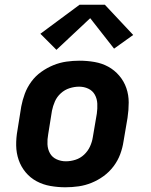

<svg xmlns="http://www.w3.org/2000/svg" viewBox="-20 -785 640 813"><path d="M257 8Q225 8 193.5 2.5Q162 -3 135 -17.5Q108 -32 88.5 -55.5Q69 -79 59 -108Q49 -137 48.5 -169Q48 -201 54 -234L70 -334Q75 -361 85 -388Q95 -415 112.5 -439Q130 -463 154.5 -480.5Q179 -498 206 -509Q233 -520 261 -524Q289 -528 316 -528Q349 -528 380.5 -522.5Q412 -517 438.5 -502.5Q465 -488 485 -464.5Q505 -441 515 -412Q525 -383 525 -351Q525 -319 520 -286L503 -186Q499 -159 489 -132Q479 -105 461 -81Q443 -57 419 -39.5Q395 -22 368 -11Q341 0 313 4Q285 8 257 8ZM259 -102Q279 -102 299.5 -108.5Q320 -115 336 -130Q352 -145 361 -164.5Q370 -184 373 -204L390 -304Q393 -325 392 -346Q391 -367 381.5 -384Q372 -401 354 -409.5Q336 -418 315 -418Q295 -418 274.5 -411.5Q254 -405 237.5 -390Q221 -375 212.5 -355.5Q204 -336 200 -316L184 -216Q180 -195 181 -174Q182 -153 191.5 -136Q201 -119 219.5 -110.5Q238 -102 259 -102ZM219 -574 151 -642 317 -765H424L544 -637L463 -579L362 -708Z"/></svg>

Font: Iosevka SS04 XBd Ex Obl
Style: Regular
Weight: 800
Width: 7
Italic angle: -9°
Monospace: yes
Designer: Belleve Invis
Foundry: Belleve Invis
Version: Version 19.0.0; ttfautohint (v1.8.4)